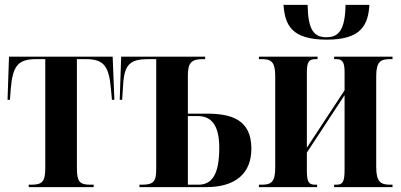

<svg xmlns="http://www.w3.org/2000/svg" viewBox="-20 -769 1646 789"><path d="M98 0H365V-10H350C306 -10 296 -24 296 -79V-526H332C405 -526 428 -500 436 -402L440 -359H450L443 -536H17L11 -359H21L24 -402C32 -500 55 -526 129 -526H166V-79C166 -24 155 -10 109 -10H98Z M553 0H827C951 0 1013 -59 1013 -158C1013 -279 929 -302 829 -302H752V-458C752 -508 764 -526 813 -526H823V-536H478L472 -359H482L486 -421C491 -505 515 -526 590 -526H622V-76C622 -25 613 -10 564 -10H553ZM795 -10H752V-292H793C846 -292 881 -258 881 -162C881 -53 852 -10 795 -10Z M1323 -606C1464 -606 1493 -666 1498 -749H1400C1398 -646 1372 -616 1322 -616C1270 -616 1246 -645 1244 -749H1145C1151 -666 1178 -606 1323 -606ZM1044 0H1283V-10H1276C1249 -10 1241 -20 1241 -68V-142L1396 -378V-72C1396 -23 1389 -10 1363 -10H1353V0H1593V-10H1583C1543 -10 1526 -23 1526 -83V-455C1526 -515 1543 -526 1583 -526H1593V-536H1353V-526H1362C1388 -526 1396 -513 1396 -472V-398L1241 -162V-470C1241 -517 1250 -526 1278 -526H1285V-536H1044V-526H1055C1094 -526 1111 -516 1111 -456V-80C1111 -20 1094 -10 1055 -10H1044Z"/></svg>

Font: Noto Serif Display ExtraCondensed
Style: Bold
Weight: 700
Width: 2
Designer: Monotype Design Team
Foundry: Monotype Imaging Inc.
Version: Version 2.009